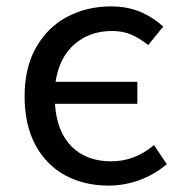

<svg xmlns="http://www.w3.org/2000/svg" viewBox="-20 -568 575 601"><path d="M57 -267Q57 -357 93.5 -420.5Q130 -484 191.5 -516Q253 -548 327 -548Q377 -548 416.5 -532Q456 -516 491 -485L444 -427Q416 -449 390 -460Q364 -471 331 -471Q260 -471 212.5 -429Q165 -387 154 -312H410V-243H152Q158 -155 204.5 -109Q251 -63 328 -63Q402 -63 462 -114L502 -54Q463 -21 416 -4Q369 13 320 13Q244 13 184.5 -19Q125 -51 91 -114Q57 -177 57 -267Z"/></svg>

Font: Nebula Sans Medium
Style: Regular
Weight: 500
Designer: Paul D. Hunt for Adobe (as Source Sans)
Foundry: Nebula Entertainment & Broadcasting LLC
Version: Version 1.010